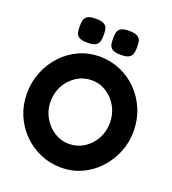

<svg xmlns="http://www.w3.org/2000/svg" viewBox="-162 -1027 1049 1168"><g transform="rotate(20 362.5 -443.0)"><path d="M367 19Q295 19 231.5 -8.5Q168 -36 120 -84.5Q72 -133 45 -197Q18 -261 18 -334Q18 -410 44.5 -475.5Q71 -541 118 -591Q165 -641 226.5 -669Q288 -697 359 -697Q431 -697 494.5 -669.5Q558 -642 605.5 -593Q653 -544 680 -479Q707 -414 707 -338Q707 -265 680 -200.5Q653 -136 606.5 -86.5Q560 -37 498.5 -9Q437 19 367 19ZM362 -133Q415 -133 458.5 -160.5Q502 -188 528 -234.5Q554 -281 554 -339Q554 -396 528 -442.5Q502 -489 458.5 -517Q415 -545 363 -545Q310 -545 266 -517Q222 -489 196 -442.5Q170 -396 170 -338Q170 -282 196.5 -235.5Q223 -189 266.5 -161Q310 -133 362 -133ZM474 -750Q435 -750 418.5 -761.5Q402 -773 399 -791Q396 -809 396 -829Q396 -848 399.5 -865.5Q403 -883 419 -894Q435 -905 474 -905Q513 -905 529.5 -893.5Q546 -882 549 -864Q552 -846 552 -827Q552 -808 548.5 -790.5Q545 -773 529 -761.5Q513 -750 474 -750ZM258 -750Q219 -750 202.5 -761.5Q186 -773 183 -791Q180 -809 180 -829Q180 -848 183.5 -865.5Q187 -883 203 -894Q219 -905 259 -905Q297 -905 313.5 -893.5Q330 -882 333 -864Q336 -846 336 -827Q336 -808 332.5 -790.5Q329 -773 313 -761.5Q297 -750 258 -750Z"/></g></svg>

Font: Fredoka SemiBold
Style: Regular
Weight: 600
Designer: Ben Nathan
Foundry: Milena B. Brandão, Ben Nathan
Version: Version 2.001